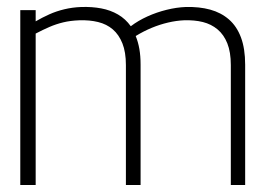

<svg xmlns="http://www.w3.org/2000/svg" viewBox="-20 -529 757 549"><path d="M640 -343V0H681V-344Q681 -390 669 -422Q657 -454 634.5 -473.5Q612 -493 581 -501.5Q550 -510 511 -509Q485 -508 456.5 -501Q428 -494 401.5 -482Q375 -470 354 -454Q339 -475 317.5 -487.5Q296 -500 269.5 -505Q243 -510 212 -509Q187 -508 164 -502.5Q141 -497 121 -488Q101 -479 82 -468V-500H38V0H82V-433Q103 -444 121.5 -452Q140 -460 160.5 -465Q181 -470 207 -471Q236 -472 260.5 -466Q285 -460 302.5 -445Q320 -430 330 -405Q340 -380 340 -343V0H382V-344Q382 -369 378.5 -389Q375 -409 368 -426Q391 -440 414 -449.5Q437 -459 460.5 -464.5Q484 -470 506 -471Q536 -472 560 -466Q584 -460 602 -445Q620 -430 630 -405Q640 -380 640 -343Z"/></svg>

Font: Advent Pro Light
Style: Regular
Weight: 300
Version: Version 3.000